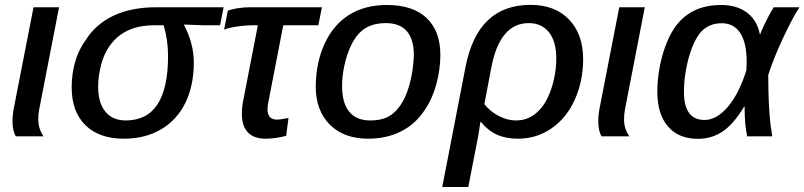

<svg xmlns="http://www.w3.org/2000/svg" viewBox="-20 -558 3293 786"><path d="M136.7 -68.8Q136.7 -30.8 158.2 0H44.9Q38.6 -9.3 34.9 -24.9Q31.2 -40.5 31.2 -61Q31.2 -87.4 36.6 -115.2L117.2 -528.3H221.7L140.6 -110.8Q136.7 -90.8 136.7 -68.8Z M486.8 9.8Q386.2 9.8 329.8 -45.4Q273.4 -100.6 273.4 -200.7Q273.4 -255.4 287.6 -304.9Q301.8 -354.5 331.1 -394.5Q372.6 -460 445.3 -494.1Q518.1 -528.3 620.1 -528.3H895.5L880.9 -454.6H812L733.9 -457.5L733.4 -455.6Q773.4 -379.9 773.4 -302.2Q773.4 -209 739.7 -138.7Q705.6 -67.9 640.4 -29.1Q575.2 9.8 486.8 9.8ZM495.1 -64.9Q668 -64.9 668 -329.1Q668 -393.6 649.9 -454.6H611.3Q498.5 -454.6 439.5 -383.8Q409.7 -348.6 395.8 -299.3Q381.8 -250 381.8 -202.6Q381.8 -137.7 411.1 -101.3Q440.4 -64.9 495.1 -64.9Z M1022.9 -454.6Q983.4 -454.6 947.3 -449Q911.1 -443.4 897.5 -436.5L912.6 -514.2Q926.3 -520 951.9 -524.2Q977.5 -528.3 1003.9 -528.3H1297.9L1283.2 -454.6H1139.6L1078.6 -140.1Q1075.2 -124.5 1075.2 -110.4Q1075.2 -68.4 1113.3 -68.4Q1121.1 -68.4 1132.8 -70.1Q1144.5 -71.8 1161.1 -75.2L1151.4 -2Q1131.8 3.4 1109.6 6.6Q1087.4 9.8 1067.9 9.8Q1019.5 9.8 994.9 -15.9Q970.2 -41.5 970.2 -91.8Q970.2 -120.1 975.1 -143.6L1035.6 -454.6Z M1782.7 -333.5Q1782.7 -274.4 1766.4 -213.9Q1750 -153.3 1719.2 -108.4Q1681.6 -50.3 1622.1 -20.3Q1562.5 9.8 1487.3 9.8Q1387.7 9.8 1330.1 -47.9Q1272.5 -105.5 1272.5 -204.6Q1273.9 -304.7 1309.6 -380.4Q1345.2 -457 1409.4 -497.3Q1473.6 -537.6 1564 -537.6Q1670.4 -537.6 1726.6 -484.1Q1782.7 -430.7 1782.7 -333.5ZM1674.3 -330.1Q1674.3 -463.4 1559.6 -463.4Q1497.6 -463.4 1460 -431.2Q1435.1 -409.7 1417.2 -372.1Q1399.4 -334.5 1389.9 -290.5Q1380.4 -246.6 1380.4 -205.6Q1380.4 -136.2 1409.7 -100.6Q1439 -64.9 1495.6 -64.9Q1538.6 -64.9 1566.2 -78.6Q1593.8 -92.3 1614.3 -120.6Q1640.1 -153.8 1655.8 -209.5Q1671.4 -265.1 1674.3 -330.1Z M2152.3 -538.1Q2251.5 -538.1 2309.3 -478.3Q2367.2 -418.5 2367.2 -315.4Q2367.2 -227.1 2333.5 -150.9Q2299.3 -74.7 2237.8 -32.5Q2176.3 9.8 2100.6 9.8Q2050.8 9.8 2014.2 -6.8Q1977.5 -23.4 1948.7 -59.1H1946.8L1937.5 0L1897 207.5H1790.5L1885.7 -283.7Q1910.6 -411.6 1977.1 -474.9Q2043.5 -538.1 2152.3 -538.1ZM2144.5 -463.4Q2025.9 -463.4 1991.2 -280.8L1962.9 -131.8Q1985.4 -102.5 2021 -83.7Q2056.6 -64.9 2092.3 -64.9Q2146.5 -64.9 2184.6 -104Q2207.5 -126 2223.6 -160.9Q2239.7 -195.8 2248.5 -237.1Q2257.3 -278.3 2257.3 -317.9Q2257.3 -388.7 2227.3 -426Q2197.3 -463.4 2144.5 -463.4Z M2534.7 -68.8Q2534.7 -30.8 2556.2 0H2442.9Q2436.5 -9.3 2432.9 -24.9Q2429.2 -40.5 2429.2 -61Q2429.2 -87.4 2434.6 -115.2L2515.1 -528.3H2619.6L2538.6 -110.8Q2534.7 -90.8 2534.7 -68.8Z M2932.1 -537.6Q2997.1 -537.6 3038.6 -505.9Q3080.1 -474.1 3090.8 -417H3091.8Q3096.2 -430.2 3105.5 -450Q3114.7 -469.7 3126 -491Q3137.2 -512.2 3147.5 -528.3H3252.9Q3238.3 -506.8 3220 -471.9Q3201.7 -437 3183.1 -397Q3164.6 -356.9 3149.2 -318.4Q3133.8 -279.8 3125 -251Q3125 -219.7 3125.7 -191.2Q3126.5 -162.6 3127.4 -137.2Q3128.9 -111.8 3130.4 -89.8Q3131.8 -67.9 3134.5 -46.4Q3137.2 -24.9 3141.6 0H3038.6Q3028.3 -49.8 3028.3 -113.8V-121.6H3026.4Q2982.4 -48.8 2937.7 -19.3Q2893.1 10.3 2836.9 10.3Q2757.8 10.3 2714.4 -40.3Q2670.9 -90.8 2670.9 -183.1Q2670.9 -225.6 2678.7 -272.7Q2686.5 -319.8 2702.1 -364Q2717.8 -408.2 2739.3 -440.9Q2803.7 -537.6 2932.1 -537.6ZM2934.6 -462.9Q2882.3 -462.9 2849.6 -427.2Q2828.1 -402.8 2812.3 -360.8Q2796.4 -318.8 2788.1 -271.2Q2779.8 -223.6 2779.8 -182.1Q2779.8 -66.9 2864.3 -66.9Q2914.1 -66.9 2960 -121.1Q3005.9 -175.3 3035.6 -271L3036.6 -306.2Q3036.6 -382.3 3010.5 -422.6Q2984.4 -462.9 2934.6 -462.9Z"/></svg>

Font: Arimo Medium
Style: Italic
Weight: 500
Italic angle: -12°
Designer: Steve Matteson
Foundry: Monotype Imaging Inc.
Version: Version 1.33